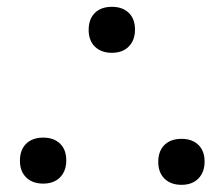

<svg xmlns="http://www.w3.org/2000/svg" viewBox="-20 -522 640 549"><path d="M432.5 -59Q432.5 -90 450.2 -107.5Q468 -125 499 -125Q529.5 -125 547.2 -107.8Q565 -90.5 565 -60Q565 -29.5 547.2 -11.5Q529.5 6.5 499 6.5Q468.5 6.5 450.5 -11Q432.5 -28.5 432.5 -59ZM233.5 -436.5Q233.5 -467.5 251.2 -485Q269 -502.5 300 -502.5Q330.5 -502.5 348.2 -485.2Q366 -468 366 -437.5Q366 -407 348.2 -389Q330.5 -371 300 -371Q269.5 -371 251.5 -388.5Q233.5 -406 233.5 -436.5ZM37 -62.5Q37 -93.5 54.8 -111Q72.5 -128.5 103.5 -128.5Q134 -128.5 151.8 -111.2Q169.5 -94 169.5 -63.5Q169.5 -33 151.8 -15Q134 3 103.5 3Q73 3 55 -14.5Q37 -32 37 -62.5Z"/></svg>

Font: JuliaMono Medium
Style: Regular
Weight: 500
Monospace: yes
Designer: cormullion
Foundry: corm
Version: Version 0.054; ttfautohint (v1.8.4)